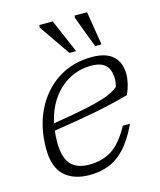

<svg xmlns="http://www.w3.org/2000/svg" viewBox="-111 -810 749 900"><g transform="rotate(-15 263.0 -360.0)"><path d="M456.5 -173.5Q422.5 -100.5 384.5 -60.8Q346.5 -21 303.8 -5.5Q261 10 213.5 10Q135.5 10 91 -31.2Q46.5 -72.5 46.5 -161.5Q46.5 -267.5 87.2 -349Q128 -430.5 199.5 -476.2Q271 -522 363 -522Q433.5 -522 467 -490.2Q500.5 -458.5 500.5 -404Q500.5 -358.5 477.5 -307Q397.5 -284.5 307.8 -267.2Q218 -250 108 -233.5Q104.5 -206.5 104.5 -178Q104.5 -104 134 -70.8Q163.5 -37.5 224 -37.5Q285.5 -37.5 332.2 -66.2Q379 -95 422 -173.5ZM350.5 -483.5Q294 -483.5 245.5 -457.8Q197 -432 162.5 -383.8Q128 -335.5 113.5 -267.5Q222.5 -285 286.2 -299Q350 -313 384 -326.8Q418 -340.5 437.5 -357.5Q450.5 -409 431.8 -446.2Q413 -483.5 350.5 -483.5ZM301 -567.5H268.5L164.5 -718.5L166 -730.5H231ZM424 -567.5H393L336 -719L337 -730.5H397.5Z"/></g></svg>

Font: Newsreader 6pt Light
Style: Italic
Weight: 300
Italic angle: -17°
Designer: Hugues Gentile
Foundry: Production Type
Version: Version 1.003; ttfautohint (v1.8.3)